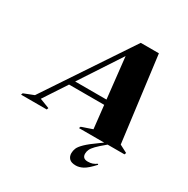

<svg xmlns="http://www.w3.org/2000/svg" viewBox="-291 -896 1282 1311"><g transform="rotate(30 350.0 -241.0)"><path d="M495 129.5Q495 168.5 537 168.5Q559 168.5 574.2 163Q589.5 157.5 606.5 146L610 152Q564 202.5 535.2 217.5Q506.5 232.5 480 232.5Q443.5 232.5 427.8 216Q412 199.5 412 174Q412 154.5 419.8 135.2Q427.5 116 455.8 88.5Q484 61 545 18L570.5 0H371.5L377 -13.5L461.5 -42.5L441.5 -223.5H164.5L46 -43L122.5 -13.5L117.5 0H-85L-80 -13.5L-1 -44.5L446 -715H589L675 -45L735.5 -13.5L730.5 0H597.5L591 5.5Q551 38.5 530.2 60Q509.5 81.5 502.2 97.5Q495 113.5 495 129.5ZM190 -262.5H437L401.5 -585Z"/></g></svg>

Font: Newsreader 72pt ExtraBold
Style: Italic
Weight: 800
Italic angle: -17°
Designer: Hugues Gentile
Foundry: Production Type
Version: Version 1.003; ttfautohint (v1.8.3)